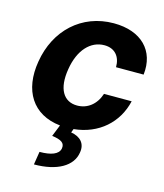

<svg xmlns="http://www.w3.org/2000/svg" viewBox="-116 -640 819 957"><g transform="rotate(15 293.5 -161.5)"><path d="M38.4 -270.6C12.4 -116.8 80.6 -6.4 224.8 8.9L200.6 69.2C248.9 75.3 269.2 88.8 263.5 118.3C257.1 148.4 219.5 162.6 160.2 162.6L149.5 230.1C268.8 230.1 345.2 185 355.8 114.3C365.1 65 334.9 35.5 287.6 28.1L294.7 8.9C421.9 -3.6 512.4 -84.9 538.7 -199.9H396C377.1 -142 333.8 -109 281.2 -109C210.6 -109 174.7 -168.3 192.1 -272.7C208.5 -375.7 264.9 -434.7 335.9 -434.7C390.6 -434.7 420.1 -397.7 419.4 -343.8H561.8C576.7 -469.8 495.4 -552.6 353 -552.6C187.5 -552.6 65.3 -437.9 38.4 -270.6Z"/></g></svg>

Font: Margiela Sans
Style: Bold Italic
Weight: 700
Italic angle: -9.39999°
Designer: Stefan Endress, Andreas Faust
Version: Version 1.100;FEAKit 1.0